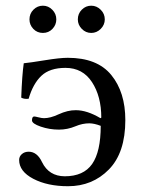

<svg xmlns="http://www.w3.org/2000/svg" viewBox="-20 -641 494 671"><path d="M46.9 -82Q46.9 -94.2 56.4 -102.5Q65.9 -110.8 80.1 -110.8Q109.9 -110.8 127 -74.2Q150.9 -25.4 206.1 -24.9Q272 -24.9 302 -67.9Q332 -110.8 332 -201.2Q309.1 -210 292 -210Q268.1 -210 243.7 -199.7Q215.8 -188 186 -188Q152.8 -188 122.3 -198.5Q91.8 -209 91.8 -220.2Q91.8 -234.4 100.1 -233.9Q103 -233.9 114.5 -231Q126 -228 133.8 -228Q155.8 -228 184.1 -241.2Q216.8 -256.3 245.1 -255.9Q284.2 -255.9 331.1 -228L334 -230Q334 -304.2 301.5 -354Q269 -403.8 209 -403.8Q153.8 -403.8 124.5 -376Q95.2 -348.1 80.1 -295.9Q64.9 -293.9 54.2 -299.8Q57.1 -378.9 63 -419.9Q84 -421.9 136.5 -430.4Q189 -439 216.8 -439Q319.8 -439 368.9 -378.9Q418 -318.8 418 -221.2Q418 -107.4 360.6 -48.8Q303.2 9.8 217.8 9.8Q146 9.8 96.4 -16.1Q46.9 -42 46.9 -82ZM83 -573.2Q83 -593.3 96.9 -607.2Q110.8 -621.1 129.9 -621.1Q148.9 -621.1 162.8 -606.9Q176.8 -592.8 176.8 -573.2Q176.8 -554.2 163.3 -540Q149.9 -525.9 129.9 -525.9Q109.9 -525.9 96.4 -540Q83 -554.2 83 -573.2ZM252 -573.2Q252 -593.3 265.9 -607.2Q279.8 -621.1 298.8 -621.1Q317.9 -621.1 332 -606.9Q346.2 -592.8 346.2 -573.2Q346.2 -554.2 332 -540Q317.9 -525.9 298.8 -525.9Q279.8 -525.9 265.9 -540Q252 -554.2 252 -573.2Z"/></svg>

Font: Linux Libertine O
Style: Regular
Weight: 400
Designer: Philipp H. Poll
Foundry: Philipp H. Poll
Version: Version 5.3.0